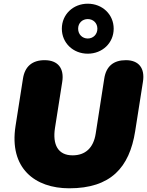

<svg xmlns="http://www.w3.org/2000/svg" viewBox="-20 -1005 794 1037"><path d="M354 12C578 12 679 -100 710 -296L752 -563C764 -637 729 -680 660 -680C593 -680 553 -647 543 -580L497 -284C485 -205 440 -166 372 -166C293 -166 263 -224 277 -314L316 -562C328 -636 293 -680 221 -680C154 -680 114 -646 104 -580L64 -325C28 -96 169 12 354 12ZM454 -715C533 -715 594 -773 594 -850C594 -927 533 -985 454 -985C375 -985 314 -927 314 -850C314 -773 375 -715 454 -715ZM454 -797C425 -797 402 -819 402 -850C402 -881 425 -902 454 -902C483 -902 506 -881 506 -850C506 -819 483 -797 454 -797Z"/></svg>

Font: SN Pro Black
Style: Italic
Weight: 900
Italic angle: -9°
Designer: Tobias Whetton
Foundry: Supernotes
Version: Version 1.001;Glyphs 3.2 (3249)